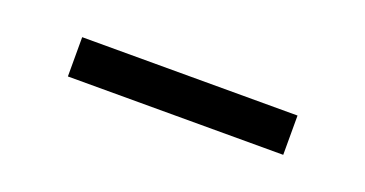

<svg xmlns="http://www.w3.org/2000/svg" viewBox="-22 -720 472 248"><g transform="rotate(20 214.0 -596.0)"><path d="M66 -623H362V-569H66Z"/></g></svg>

Font: Bellota
Style: Regular
Weight: 400
Designer: Kemie Guaida
Foundry: Kemie Guaida
Version: Version 4.001